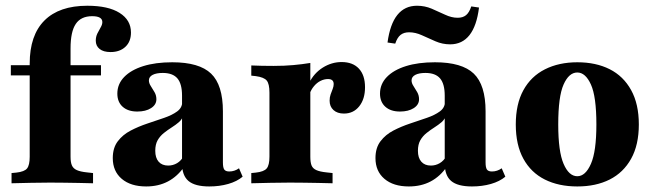

<svg xmlns="http://www.w3.org/2000/svg" viewBox="-20 -651 2321 682"><path d="M18.5 -383.1V-419.4H338.7V-383.1ZM158.1 -2.4Q121.8 -2.4 89.9 -1.6Q58.1 -0.8 21 0V-36.3L37.9 -37.9Q66.9 -41.1 76.2 -52.8Q85.5 -64.5 85.5 -94.4V-209.7H230.6V-94.4Q230.6 -74.2 235.5 -63.3Q240.3 -52.4 252.8 -46.8Q265.3 -41.1 288.7 -38.7L310.5 -36.3V0Q283.9 -0.8 258.9 -1.2Q233.9 -1.6 209.7 -2Q185.5 -2.4 158.1 -2.4ZM85.5 -209.7V-425Q85.5 -525.8 137.9 -578.2Q190.3 -630.6 290.3 -630.6Q364.5 -630.6 404.8 -605.2Q445.2 -579.8 445.2 -535.5Q445.2 -503.2 425.4 -484.7Q405.6 -466.1 372.6 -466.1Q347.6 -466.1 333.9 -477Q320.2 -487.9 320.2 -506.5Q320.2 -520.2 325.8 -531.9Q331.5 -543.5 337.5 -553.6Q343.5 -563.7 343.5 -572.6Q343.5 -593.5 307.3 -593.5Q267.7 -593.5 249.2 -566.1Q230.6 -538.7 230.6 -479V-209.7Z M626.6 -209.7V-311.3Q626.6 -353.2 610.1 -372.6Q593.5 -391.9 558.1 -391.9Q535.5 -391.9 522.2 -385.1Q508.9 -378.2 508.9 -365.3Q508.9 -355.6 515.7 -345.2Q522.6 -334.7 529 -323.4Q535.5 -312.1 535.5 -298.4Q535.5 -279 516.5 -266.9Q497.6 -254.8 467.7 -254.8Q434.7 -254.8 415.7 -271.8Q396.8 -288.7 396.8 -318.5Q396.8 -352.4 421 -377.4Q445.2 -402.4 488.7 -416.1Q532.3 -429.8 591.9 -429.8Q687.9 -429.8 729.8 -389.5Q771.8 -349.2 771.8 -255.6V-209.7ZM499.2 11.3Q444.4 11.3 412.5 -15.7Q380.6 -42.7 380.6 -89.5Q380.6 -125.8 398.4 -149.2Q416.1 -172.6 444 -187.1Q471.8 -201.6 503.2 -212.1Q534.7 -222.6 562.9 -232.3Q591.1 -241.9 609.3 -255.2Q627.4 -268.5 627.4 -289.5L631.5 -242.7Q627.4 -227.4 615.7 -217.3Q604 -207.3 589.9 -198.4Q575.8 -189.5 562.1 -178.6Q548.4 -167.7 539.9 -152.8Q531.5 -137.9 531.5 -115.3Q531.5 -90.3 543.5 -76.6Q555.6 -62.9 577.4 -62.9Q594.4 -62.9 608.9 -71.4Q623.4 -79.8 633.9 -98.4L635.5 -60.5Q610.5 -24.2 576.6 -6.5Q542.7 11.3 499.2 11.3ZM771.8 -74.2Q771.8 -55.6 776.6 -48.8Q781.5 -41.9 794.4 -41.9Q804 -41.9 812.5 -44.8Q821 -47.6 829 -53.2L841.9 -23.4Q821.8 -6.5 790.7 2.4Q759.7 11.3 723.4 11.3Q672.6 11.3 649.6 -8.1Q626.6 -27.4 626.6 -70.2V-209.7H771.8Z M1009.7 -2.4Q973.4 -2.4 941.1 -1.6Q908.9 -0.8 872.6 0V-36.3L888.7 -37.9Q917.7 -41.1 927.4 -52.8Q937.1 -64.5 937.1 -94.4V-209.7H1082.3V-94.4Q1082.3 -74.2 1086.7 -63.3Q1091.1 -52.4 1103.6 -46.8Q1116.1 -41.1 1139.5 -38.7L1161.3 -36.3V0Q1134.7 -0.8 1110.1 -1.2Q1085.5 -1.6 1060.9 -2Q1036.3 -2.4 1009.7 -2.4ZM937.1 -209.7V-321.8Q937.1 -353.2 927.4 -364.9Q917.7 -376.6 888.7 -380.6L872.6 -382.3V-418.5Q892.7 -417.7 910.5 -417.3Q928.2 -416.9 951.6 -416.9Q990.3 -416.9 1021.8 -419.8Q1053.2 -422.6 1082.3 -427.4V-418.5V-209.7ZM1201.6 -247.6Q1178.2 -247.6 1164.5 -260.1Q1150.8 -272.6 1150.8 -293.5Q1150.8 -305.6 1154.4 -315.7Q1158.1 -325.8 1161.7 -335.1Q1165.3 -344.4 1165.3 -352.4Q1165.3 -370.2 1145.2 -370.2Q1131.5 -370.2 1118.5 -363.7Q1105.6 -357.3 1095.2 -344.8Q1084.7 -332.3 1079 -315.3L1078.2 -356.5Q1095.2 -391.1 1126.6 -410.9Q1158.1 -430.6 1193.5 -430.6Q1233.1 -430.6 1254.8 -407.3Q1276.6 -383.9 1276.6 -341.1Q1276.6 -299.2 1256 -273.4Q1235.5 -247.6 1201.6 -247.6Z M1559.7 -209.7V-311.3Q1559.7 -353.2 1543.1 -372.6Q1526.6 -391.9 1491.1 -391.9Q1468.5 -391.9 1455.2 -385.1Q1441.9 -378.2 1441.9 -365.3Q1441.9 -355.6 1448.8 -345.2Q1455.6 -334.7 1462.1 -323.4Q1468.5 -312.1 1468.5 -298.4Q1468.5 -279 1449.6 -266.9Q1430.6 -254.8 1400.8 -254.8Q1367.7 -254.8 1348.8 -271.8Q1329.8 -288.7 1329.8 -318.5Q1329.8 -352.4 1354 -377.4Q1378.2 -402.4 1421.8 -416.1Q1465.3 -429.8 1525 -429.8Q1621 -429.8 1662.9 -389.5Q1704.8 -349.2 1704.8 -255.6V-209.7ZM1432.3 11.3Q1377.4 11.3 1345.6 -15.7Q1313.7 -42.7 1313.7 -89.5Q1313.7 -125.8 1331.5 -149.2Q1349.2 -172.6 1377 -187.1Q1404.8 -201.6 1436.3 -212.1Q1467.7 -222.6 1496 -232.3Q1524.2 -241.9 1542.3 -255.2Q1560.5 -268.5 1560.5 -289.5L1564.5 -242.7Q1560.5 -227.4 1548.8 -217.3Q1537.1 -207.3 1523 -198.4Q1508.9 -189.5 1495.2 -178.6Q1481.5 -167.7 1473 -152.8Q1464.5 -137.9 1464.5 -115.3Q1464.5 -90.3 1476.6 -76.6Q1488.7 -62.9 1510.5 -62.9Q1527.4 -62.9 1541.9 -71.4Q1556.5 -79.8 1566.9 -98.4L1568.5 -60.5Q1543.5 -24.2 1509.7 -6.5Q1475.8 11.3 1432.3 11.3ZM1704.8 -74.2Q1704.8 -55.6 1709.7 -48.8Q1714.5 -41.9 1727.4 -41.9Q1737.1 -41.9 1745.6 -44.8Q1754 -47.6 1762.1 -53.2L1775 -23.4Q1754.8 -6.5 1723.8 2.4Q1692.7 11.3 1656.5 11.3Q1605.6 11.3 1582.7 -8.1Q1559.7 -27.4 1559.7 -70.2V-209.7H1704.8ZM1579 -493.5Q1551.6 -493.5 1526.6 -504.4Q1501.6 -515.3 1478.6 -525.8Q1455.6 -536.3 1433.1 -536.3Q1414.5 -536.3 1402.8 -527Q1391.1 -517.7 1383.9 -496L1356.5 -500Q1365.3 -565.3 1391.5 -598Q1417.7 -630.6 1461.3 -630.6Q1488.7 -630.6 1513.3 -620.2Q1537.9 -609.7 1560.9 -598.8Q1583.9 -587.9 1605.6 -587.9Q1624.2 -587.9 1635.5 -597.2Q1646.8 -606.5 1654 -628.2L1681.5 -624.2Q1673.4 -558.9 1647.6 -526.2Q1621.8 -493.5 1579 -493.5Z M2030.6 11.3Q1964.5 11.3 1915.3 -13.3Q1866.1 -37.9 1839.1 -87.1Q1812.1 -136.3 1812.1 -208.9Q1812.1 -281.5 1839.1 -330.6Q1866.1 -379.8 1915.7 -404.8Q1965.3 -429.8 2030.6 -429.8Q2096.8 -429.8 2145.6 -405.2Q2194.4 -380.6 2221.8 -331Q2249.2 -281.5 2249.2 -208.9Q2249.2 -136.3 2221.8 -87.1Q2194.4 -37.9 2145.6 -13.3Q2096.8 11.3 2030.6 11.3ZM2030.6 -25Q2059.7 -25 2079 -69Q2098.4 -112.9 2098.4 -208.9Q2098.4 -308.1 2079 -350.8Q2059.7 -393.5 2030.6 -393.5Q2000.8 -393.5 1981.9 -350.8Q1962.9 -308.1 1962.9 -208.9Q1962.9 -112.9 1981.9 -69Q2000.8 -25 2030.6 -25Z"/></svg>

Font: Playfair 9pt Black
Style: Regular
Weight: 900
Designer: Claus Eggers Sørensen
Foundry: Claus Eggers Sørensen
Version: Version 2.203